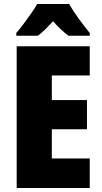

<svg xmlns="http://www.w3.org/2000/svg" viewBox="-20 -947 515 967"><path d="M432 0H64V-714H432V-567H241V-443H418V-296H241V-149H432ZM328 -927Q347 -894 375 -855Q403 -816 432 -781V-767H325Q307 -780 288 -798Q269 -816 247 -840Q224 -815 205.5 -797Q187 -779 171 -767H62V-781Q77 -798 97.5 -825Q118 -852 137.5 -880Q157 -908 167 -927Z"/></svg>

Font: Noto Sans Lao Looped Condensed Black
Style: Regular
Weight: 900
Width: 3
Designer: Mark Frömberg, Ben Mitchell
Foundry: The Fontpad Ltd
Version: Version 1.002; ttfautohint (v1.8.4.7-5d5b)